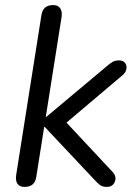

<svg xmlns="http://www.w3.org/2000/svg" viewBox="-20 -732 540 759"><path d="M76.9 6.9Q57.9 6.9 49.2 -5.4Q40.5 -17.8 43.9 -40.1L143.8 -672.6Q147.2 -693 158.8 -702.5Q170.5 -711.9 190.3 -711.9Q209.3 -711.9 218 -699.3Q226.7 -686.7 223.3 -663.9L161 -269.9H163L402.5 -470.6Q415.7 -482.2 425.8 -487.7Q436 -493.3 450.1 -493.3Q466.1 -493.3 473.9 -483.8Q481.7 -474.3 480 -460.7Q478.3 -447.1 464.6 -434.9L217.1 -225.5L220.3 -271.5L425.4 -51.9Q437.2 -38.8 436.5 -25.2Q435.8 -11.6 426.8 -2.3Q417.9 6.9 402.3 6.9Q385.9 6.9 375.6 -0.3Q365.4 -7.6 351.2 -23.6L156.7 -230.4H154.7L123.4 -32.4Q117.6 6.9 76.9 6.9Z"/></svg>

Font: Nunito ExtraLight
Style: Italic
Weight: 200
Italic angle: -9°
Designer: Vernon Adams
Foundry: Vernon Adams
Version: Version 3.602